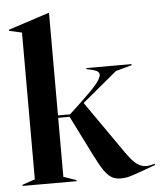

<svg xmlns="http://www.w3.org/2000/svg" viewBox="-54 -820 730 872"><g transform="rotate(-5 310.5 -384.0)"><path d="M344 -114 254 -294H202V-25L260 -5V0H14V-5L72 -25V-694L14 -707V-712L201 -773H202V-305H257L301 -346Q358 -399 382.5 -428Q407 -457 407 -473Q407 -484 395.5 -490Q384 -496 360 -501L349 -503V-508H555V-503L482 -483L323 -351L491 -110Q520 -69 540 -55Q560 -41 582 -41Q597 -41 621 -48V-42L566 -22Q522 -6 502.5 -0.5Q483 5 460 5Q436 5 418.5 -6Q401 -17 384.5 -41.5Q368 -66 344 -114Z"/></g></svg>

Font: Nyght Serif Medium
Style: Regular
Weight: 500
Designer: Maksym Kobuzan
Version: Version 0.410